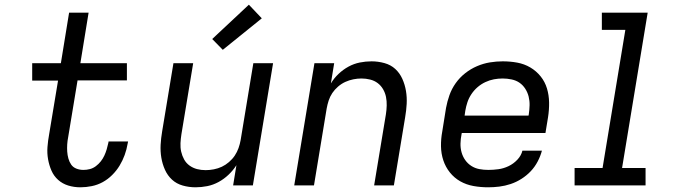

<svg xmlns="http://www.w3.org/2000/svg" viewBox="-20 -789 2890 817"><path d="M322 8Q295 8 270.5 0.5Q246 -7 227.5 -23.5Q209 -40 199 -63Q189 -86 184.5 -111.5Q180 -137 182 -163.5Q184 -190 189 -217L227 -446H117V-520H239L274 -735H357L322 -520H520V-447H310L270 -205Q267 -190 266 -174.5Q265 -159 266 -144Q267 -129 271 -114.5Q275 -100 283 -88.5Q291 -77 305 -71.5Q319 -66 335 -66Q349 -66 362.5 -69.5Q376 -73 388 -82Q400 -91 409 -102.5Q418 -114 424 -127Q430 -140 434 -153.5Q438 -167 441 -181L442 -187H525L523 -177Q519 -153 510.5 -129.5Q502 -106 489 -84.5Q476 -63 457.5 -44.5Q439 -26 417 -14Q395 -2 370.5 3Q346 8 322 8Z M812 8Q784 8 757.5 0.5Q731 -7 712 -24.5Q693 -42 682 -66.5Q671 -91 666.5 -118Q662 -145 663.5 -173Q665 -201 670 -230L718 -520H802L752 -218Q749 -199 748 -180Q747 -161 751 -143.5Q755 -126 763.5 -110.5Q772 -95 786.5 -84.5Q801 -74 818.5 -69.5Q836 -65 855 -65Q872 -65 890 -68.5Q908 -72 924 -79.5Q940 -87 954.5 -99.5Q969 -112 979 -127Q989 -142 995 -159Q1001 -176 1004 -193L1058 -520H1142L1056 0H972L986 -86Q972 -64 952.5 -45.5Q933 -27 910 -14.5Q887 -2 862 3Q837 8 812 8ZM928 -577 883 -623 1039 -769 1094 -711Z M1232 0 1318 -520H1402L1388 -434Q1401 -456 1420.5 -474.5Q1440 -493 1463 -505.5Q1486 -518 1511 -523Q1536 -528 1561 -528Q1589 -528 1616 -520.5Q1643 -513 1662 -495.5Q1681 -478 1692 -453.5Q1703 -429 1707.5 -402Q1712 -375 1710.5 -347Q1709 -319 1704 -290L1656 0H1572L1622 -302Q1625 -321 1625.5 -340Q1626 -359 1622.5 -376.5Q1619 -394 1610 -409.5Q1601 -425 1587 -435.5Q1573 -446 1555 -450.5Q1537 -455 1518 -455Q1501 -455 1483.5 -451.5Q1466 -448 1449.5 -440.5Q1433 -433 1418.5 -420.5Q1404 -408 1394 -393Q1384 -378 1378.5 -361Q1373 -344 1370 -327L1316 0Z M2057 8Q2025 8 1994.5 2.5Q1964 -3 1938.5 -17.5Q1913 -32 1894.5 -55Q1876 -78 1866.5 -106.5Q1857 -135 1856.5 -166.5Q1856 -198 1862 -230L1878 -330Q1883 -357 1892.5 -384Q1902 -411 1919 -435Q1936 -459 1959.5 -477.5Q1983 -496 2010 -507.5Q2037 -519 2064.5 -523.5Q2092 -528 2119 -528Q2151 -528 2181 -522.5Q2211 -517 2236.5 -502Q2262 -487 2280.5 -464Q2299 -441 2307.5 -412.5Q2316 -384 2316.5 -353Q2317 -322 2312 -290L2301 -223H1945L1944 -218Q1940 -198 1939.5 -178.5Q1939 -159 1944 -141Q1949 -123 1959.5 -108Q1970 -93 1985.5 -83Q2001 -73 2019.5 -69.5Q2038 -66 2058 -66Q2079 -66 2101 -69Q2123 -72 2144 -82Q2165 -92 2181.5 -109.5Q2198 -127 2203 -148H2286Q2280 -125 2268 -102Q2256 -79 2238.5 -60.5Q2221 -42 2199 -28Q2177 -14 2153 -6Q2129 2 2105 5Q2081 8 2057 8ZM1957 -297H2229L2230 -302Q2233 -322 2233.5 -341Q2234 -360 2229.5 -378Q2225 -396 2215 -411.5Q2205 -427 2190.5 -437Q2176 -447 2157 -451Q2138 -455 2119 -455Q2100 -455 2081.5 -451.5Q2063 -448 2045 -439.5Q2027 -431 2012 -418Q1997 -405 1986 -388.5Q1975 -372 1969 -354Q1963 -336 1960 -318Z M2425 0V-74H2544L2641 -662H2541V-735H2736L2627 -74H2727V0Z"/></svg>

Font: Iosevka Custom Oblique
Style: Regular
Weight: 400
Italic angle: -9°
Designer: Belleve Invis
Foundry: Belleve Invis
Version: Version 27.0.1